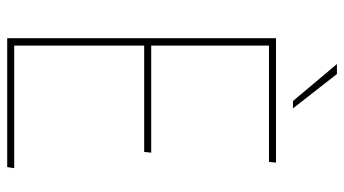

<svg xmlns="http://www.w3.org/2000/svg" viewBox="-226 -706 933 520"><g transform="rotate(90 240.0 -446.5)"><path d="M84 -728H421L419 -709H104V-390H394L392 -371H104V-19H436L433 0H84ZM254 -774 154 -893H181L274 -774Z"/></g></svg>

Font: Murecho Thin
Style: Regular
Weight: 100
Designer: Neil Summerour
Foundry: Positype
Version: Version 1.010